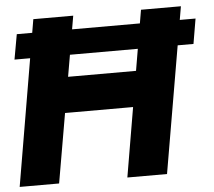

<svg xmlns="http://www.w3.org/2000/svg" viewBox="-55 -755 902 810"><g transform="rotate(-5 396.5 -350.0)"><path d="M92 -294H611L637 -445H118ZM571 -700 452 0H620L740 -700ZM115 -700 -4 0H163L284 -700ZM21 -537H779L797 -643H40Z"/></g></svg>

Font: Jost
Style: Bold Italic
Weight: 700
Italic angle: -5°
Version: Version 3.710